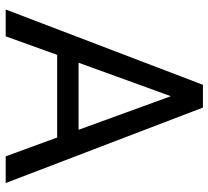

<svg xmlns="http://www.w3.org/2000/svg" viewBox="-50 -702 751 692"><g transform="rotate(90 326.0 -355.5)"><path d="M13.7 0ZM475.1 -185.5H177.2L110.4 0H13.7L285.2 -710.9H367.2L639.2 0H543ZM205.6 -262.7H447.3L326.2 -595.2Z"/></g></svg>

Font: Roboto
Style: Regular
Weight: 400
Designer: Google
Version: Version 2.134; 2016; ttfautohint (v1.6)